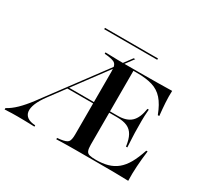

<svg xmlns="http://www.w3.org/2000/svg" viewBox="-150 -895 1171 1098"><g transform="rotate(30 435.0 -345.5)"><path d="M-10.5 0V-8.9Q21 -25.8 51.2 -55.2Q81.5 -84.7 114.5 -128.2L482.3 -622.6H492.7L163.7 -179.8Q135.5 -141.9 123 -111.3Q110.5 -80.6 113.3 -58.5Q116.1 -36.3 134.3 -23.4Q152.4 -10.5 186.3 -8.9V0Q169.4 -0.8 151.6 -1.2Q133.9 -1.6 114.5 -2Q95.2 -2.4 72.6 -2.4Q54 -2.4 36.7 -2Q19.4 -1.6 -10.5 0ZM234.7 -283.1 241.1 -291.9H632.3V-283.1ZM454 -2.4Q429 -2.4 406.5 -2Q383.9 -1.6 364.9 -1.2Q346 -0.8 330.6 0V-8.9L352.4 -11.3Q388.7 -16.1 399.6 -28.2Q410.5 -40.3 410.5 -78.2V-492.7Q410.5 -517.7 405.6 -531Q400.8 -544.4 387.9 -550.4Q375 -556.5 350 -559.7L325.8 -562.1V-571Q341.1 -571 360.9 -570.2Q380.6 -569.4 404 -569Q427.4 -568.5 454 -568.5H464.5H545.2Q620.2 -568.5 672.6 -569.4Q725 -570.2 766.1 -571Q764.5 -534.7 766.9 -494.4Q769.4 -454 774.2 -409.7H764.5Q741.9 -469.4 712.9 -502Q683.9 -534.7 642.3 -547.2Q600.8 -559.7 541.1 -559.7H516.9V-71.8Q516.9 -46 522.2 -32.7Q527.4 -19.4 542.7 -15.3Q558.1 -11.3 587.9 -11.3H583.1Q628.2 -11.3 662.5 -21Q696.8 -30.6 723.4 -52.4Q750 -74.2 770.6 -110.5Q791.1 -146.8 808.9 -200.8H817.7Q810.5 -146 807.3 -96Q804 -46 805.6 0Q765.3 -1.6 713.3 -2Q661.3 -2.4 587.9 -2.4H464.5ZM696.8 -162.9Q691.1 -207.3 676.6 -233.5Q662.1 -259.7 636.3 -271.4Q610.5 -283.1 568.5 -283.1V-291.9Q625.8 -291.9 655.6 -319.8Q685.5 -347.6 695.2 -411.3H704Q700 -362.1 700.4 -336.3Q700.8 -310.5 700.8 -287.1Q700.8 -272.6 701.2 -256.9Q701.6 -241.1 702.8 -219.4Q704 -197.6 705.6 -162.9ZM253.2 -682.3V-691.1H603.2V-682.3Z"/></g></svg>

Font: Playfair 144pt SemiExpanded SemiBold
Style: Regular
Weight: 600
Width: 6
Designer: Claus Eggers Sørensen
Foundry: Claus Eggers Sørensen
Version: Version 2.203